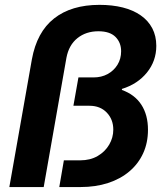

<svg xmlns="http://www.w3.org/2000/svg" viewBox="-20 -755 674 775"><path d="M17.7 0 108.6 -515Q128.6 -625.6 198.3 -680.5Q268.1 -735.4 381.7 -735.4Q433 -735.4 475.2 -724.9Q517.3 -714.3 547.7 -693.2Q578.1 -672.2 594.5 -641.1Q610.9 -610 610.9 -569.9Q610.9 -508.9 573.2 -462.3Q535.5 -415.7 472.3 -396.1L472 -391.9Q523.7 -373.5 550.5 -332.4Q577.3 -291.3 577.3 -231.2Q577.3 -178.9 557.9 -136.4Q538.5 -94 502.5 -63.4Q466.6 -32.8 416.4 -16.4Q366.2 0 305.4 0H219.3L237.8 -107.8H303.4Q344.3 -107.8 374.3 -125.3Q404.3 -142.9 420.8 -171.2Q437.3 -199.5 437.3 -231.6Q437.3 -273 410.9 -300.6Q384.5 -328.1 341 -328.1H276.3L296.6 -442.5H358Q389.4 -442.5 414.4 -456Q439.3 -469.6 454.1 -493.4Q468.9 -517.3 468.9 -548.1Q468.9 -583.1 446.2 -606Q423.4 -628.8 377.2 -628.8Q327.2 -628.8 292.5 -601Q257.8 -573.2 248.1 -521.5L156.4 0Z"/></svg>

Font: Archivo Variable SemiBold
Style: Italic
Weight: 600
Italic angle: -10°
Designer: Hector Gatti
Foundry: Omnibus-Type
Version: Version 2.001